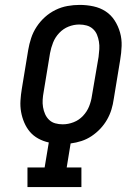

<svg xmlns="http://www.w3.org/2000/svg" viewBox="-20 -763 540 783"><path d="M92 0V-80H162L179 -182Q156 -187 136 -198Q116 -209 102 -225.5Q88 -242 79 -263Q70 -284 66 -306.5Q62 -329 63.5 -353Q65 -377 69 -401L95 -559Q99 -583 107 -607.5Q115 -632 129.5 -654Q144 -676 163.5 -693.5Q183 -711 206.5 -722.5Q230 -734 255 -738.5Q280 -743 305 -743Q334 -743 361.5 -737Q389 -731 411 -716.5Q433 -702 447.5 -679.5Q462 -657 469.5 -630.5Q477 -604 476 -575.5Q475 -547 470 -518L444 -360Q441 -338 434.5 -316.5Q428 -295 416.5 -275Q405 -255 389 -238Q373 -221 353.5 -208Q334 -195 312.5 -188Q291 -181 268 -178L252 -80H312V0ZM236 -256Q258 -256 280 -264.5Q302 -273 318.5 -290.5Q335 -308 343.5 -329.5Q352 -351 355 -373L382 -531Q384 -547 385 -562.5Q386 -578 383.5 -593Q381 -608 375.5 -621.5Q370 -635 359 -645Q348 -655 333.5 -659Q319 -663 303 -663Q281 -663 259.5 -654.5Q238 -646 221.5 -628.5Q205 -611 196.5 -589.5Q188 -568 184 -546L158 -388Q155 -372 154 -356.5Q153 -341 155.5 -326Q158 -311 164 -297.5Q170 -284 180.5 -274Q191 -264 205.5 -260Q220 -256 236 -256Z"/></svg>

Font: Iosevka Curly Slab Medium
Style: Italic
Weight: 500
Italic angle: -9°
Monospace: yes
Designer: Belleve Invis
Foundry: Belleve Invis
Version: Version 22.1.2; ttfautohint (v1.8.4)